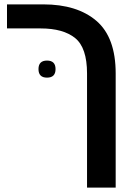

<svg xmlns="http://www.w3.org/2000/svg" viewBox="-20 -618 616 878"><path d="M378 240H509V-282Q509 -447 421 -522.5Q333 -598 178 -598H12V-488H166Q269 -488 323.5 -444Q378 -400 378 -282ZM156 -302Q156 -263 195 -263Q234 -263 234 -302Q234 -341 195 -341Q156 -341 156 -302Z"/></svg>

Font: Noto Sans Hebrew Semi
Style: Regular
Weight: 600
Designer: Monotype Design Team
Foundry: Monotype Imaging Inc.
Version: Version 1.902